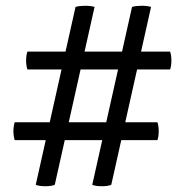

<svg xmlns="http://www.w3.org/2000/svg" viewBox="-20 -655 639 666"><path d="M104 -14Q109.5 -11.5 118.5 -10.2Q127.5 -9 137 -9Q147 -9 155.8 -10.2Q164.5 -11.5 170 -14L308 -631Q294.5 -635 275 -635Q266 -635 257.2 -634Q248.5 -633 242 -631ZM300 -14Q305.5 -11.5 314.5 -10.2Q323.5 -9 333 -9Q343 -9 351.8 -10.2Q360.5 -11.5 366 -14L504 -631Q490.5 -635 471 -635Q462 -635 453.2 -634Q444.5 -633 438 -631ZM526 -169Q530.5 -181 530.5 -200Q530.5 -219 526 -231H31Q29 -225 27.8 -216.8Q26.5 -208.5 26.5 -200Q26.5 -191.5 27.8 -183.2Q29 -175 31 -169ZM570 -414Q574.5 -426 574.5 -445Q574.5 -464 570 -476H75Q73 -470 71.8 -461.8Q70.5 -453.5 70.5 -445Q70.5 -436.5 71.8 -428.2Q73 -420 75 -414Z"/></svg>

Font: Signika Negative Light Light
Style: Regular
Weight: 300
Version: Version 2.001